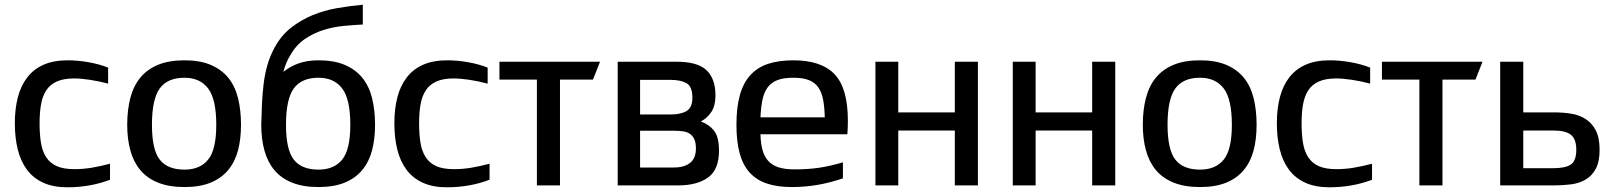

<svg xmlns="http://www.w3.org/2000/svg" viewBox="-20 -787 6849 815"><path d="M439 -432Q402 -442 363 -448Q324 -454 295 -454Q250 -454 221 -441Q192 -428 176 -403Q160 -378 154 -343Q148 -308 148 -264Q148 -216 154 -180Q160 -144 176.5 -119Q193 -94 221.5 -81.5Q250 -69 296 -69Q333 -69 369 -75Q405 -81 447 -92V-24Q363 8 266 8Q206 8 163.5 -11.5Q121 -31 94.5 -66.5Q68 -102 55.5 -152Q43 -202 43 -264Q43 -324 55.5 -373Q68 -422 95 -457.5Q122 -493 164.5 -512Q207 -531 268 -531Q310 -531 355.5 -523Q401 -515 439 -500Z M763 -531Q828 -531 873.5 -512Q919 -493 948 -458Q977 -423 990 -372Q1003 -321 1003 -257Q1003 -196 990 -147.5Q977 -99 948 -64.5Q919 -30 873.5 -11.5Q828 7 763 7Q698 7 651.5 -11.5Q605 -30 576 -64.5Q547 -99 533.5 -148Q520 -197 520 -257Q520 -321 533.5 -372Q547 -423 576 -458Q605 -493 651 -512Q697 -531 763 -531ZM763 -457Q691 -457 658 -411.5Q625 -366 625 -257Q625 -152 658 -109.5Q691 -67 763 -67Q829 -67 863.5 -109.5Q898 -152 898 -257Q898 -366 863.5 -411.5Q829 -457 763 -457Z M1089 -258Q1090 -303 1092 -346Q1094 -389 1099 -430.5Q1104 -472 1115 -510.5Q1126 -549 1145 -584Q1173 -636 1215 -669Q1257 -702 1306.5 -722.5Q1356 -743 1411 -752.5Q1466 -762 1520 -767V-683Q1482 -681 1439 -677Q1396 -673 1354 -660Q1312 -647 1275 -622Q1238 -597 1213 -554Q1193 -522 1183 -482Q1211 -505 1247.5 -518Q1284 -531 1332 -531Q1397 -531 1442.5 -512Q1488 -493 1517 -458Q1546 -423 1559 -372Q1572 -321 1572 -257Q1572 -196 1559 -147.5Q1546 -99 1517 -64.5Q1488 -30 1442.5 -11.5Q1397 7 1332 7Q1267 7 1220.5 -11.5Q1174 -30 1145 -64.5Q1116 -99 1102.5 -148Q1089 -197 1089 -257ZM1332 -457Q1260 -457 1227 -411.5Q1194 -366 1194 -257Q1194 -152 1227 -109.5Q1260 -67 1332 -67Q1398 -67 1432.5 -109.5Q1467 -152 1467 -257Q1467 -366 1432.5 -411.5Q1398 -457 1332 -457Z M2050 -432Q2013 -442 1974 -448Q1935 -454 1906 -454Q1861 -454 1832 -441Q1803 -428 1787 -403Q1771 -378 1765 -343Q1759 -308 1759 -264Q1759 -216 1765 -180Q1771 -144 1787.5 -119Q1804 -94 1832.5 -81.5Q1861 -69 1907 -69Q1944 -69 1980 -75Q2016 -81 2058 -92V-24Q1974 8 1877 8Q1817 8 1774.5 -11.5Q1732 -31 1705.5 -66.5Q1679 -102 1666.5 -152Q1654 -202 1654 -264Q1654 -324 1666.5 -373Q1679 -422 1706 -457.5Q1733 -493 1775.5 -512Q1818 -531 1879 -531Q1921 -531 1966.5 -523Q2012 -515 2050 -500Z M2100 -525H2527L2497 -449H2357V0H2259V-449H2100Z M2602 -525H2852Q2941 -525 2979 -489Q3017 -453 3017 -382Q3017 -340 3001 -314Q2985 -288 2955 -271Q2988 -260 3010 -233.5Q3032 -207 3032 -147Q3032 -67 2985.5 -33.5Q2939 0 2859 0H2602ZM2697 -448V-301H2826Q2869 -301 2894 -315.5Q2919 -330 2919 -372Q2919 -420 2894 -434Q2869 -448 2826 -448ZM2697 -232V-76H2841Q2884 -76 2909 -95.5Q2934 -115 2934 -157Q2934 -181 2927.5 -195.5Q2921 -210 2909 -218.5Q2897 -227 2879.5 -229.5Q2862 -232 2841 -232Z M3208 -217Q3209 -179 3216.5 -151Q3224 -123 3240.5 -104.5Q3257 -86 3284 -77Q3311 -68 3352 -68Q3411 -68 3457.5 -75Q3504 -82 3558 -98V-30Q3451 7 3342 7Q3278 7 3233.5 -8.5Q3189 -24 3160.5 -56.5Q3132 -89 3119 -139Q3106 -189 3106 -257Q3106 -331 3120.5 -383Q3135 -435 3165 -468Q3195 -501 3240.5 -516Q3286 -531 3348 -531Q3466 -531 3522.5 -472Q3579 -413 3579 -275Q3579 -262 3578.5 -246.5Q3578 -231 3577 -217ZM3481 -289Q3480 -332 3474 -363.5Q3468 -395 3453.5 -416Q3439 -437 3413.5 -447Q3388 -457 3348 -457Q3306 -457 3280 -447Q3254 -437 3238.5 -416Q3223 -395 3216.5 -363.5Q3210 -332 3208 -289Z M3696 -525H3793V-310H4033V-525H4131V0H4033V-233H3793V0H3696Z M4279 -525H4376V-310H4616V-525H4714V0H4616V-233H4376V0H4279Z M5074 -531Q5139 -531 5184.5 -512Q5230 -493 5259 -458Q5288 -423 5301 -372Q5314 -321 5314 -257Q5314 -196 5301 -147.5Q5288 -99 5259 -64.5Q5230 -30 5184.5 -11.5Q5139 7 5074 7Q5009 7 4962.5 -11.5Q4916 -30 4887 -64.5Q4858 -99 4844.5 -148Q4831 -197 4831 -257Q4831 -321 4844.5 -372Q4858 -423 4887 -458Q4916 -493 4962 -512Q5008 -531 5074 -531ZM5074 -457Q5002 -457 4969 -411.5Q4936 -366 4936 -257Q4936 -152 4969 -109.5Q5002 -67 5074 -67Q5140 -67 5174.5 -109.5Q5209 -152 5209 -257Q5209 -366 5174.5 -411.5Q5140 -457 5074 -457Z M5796 -432Q5759 -442 5720 -448Q5681 -454 5652 -454Q5607 -454 5578 -441Q5549 -428 5533 -403Q5517 -378 5511 -343Q5505 -308 5505 -264Q5505 -216 5511 -180Q5517 -144 5533.5 -119Q5550 -94 5578.5 -81.5Q5607 -69 5653 -69Q5690 -69 5726 -75Q5762 -81 5804 -92V-24Q5720 8 5623 8Q5563 8 5520.5 -11.5Q5478 -31 5451.5 -66.5Q5425 -102 5412.5 -152Q5400 -202 5400 -264Q5400 -324 5412.5 -373Q5425 -422 5452 -457.5Q5479 -493 5521.5 -512Q5564 -531 5625 -531Q5667 -531 5712.5 -523Q5758 -515 5796 -500Z M5846 -525H6273L6243 -449H6103V0H6005V-449H5846Z M6348 -525H6446V-310H6576Q6614 -310 6649 -304.5Q6684 -299 6711 -281.5Q6738 -264 6754 -233Q6770 -202 6770 -151Q6770 -101 6754 -71Q6738 -41 6711 -25Q6684 -9 6649 -4.5Q6614 0 6576 0H6348ZM6446 -233V-73H6573Q6624 -73 6647.5 -88.5Q6671 -104 6671 -151Q6671 -197 6648 -215Q6625 -233 6574 -233Z"/></svg>

Font: BM YEONSUNG
Style: Regular
Weight: 400
Designer: Bongjin Kim; Myungsoo Han; Jaehyun Keum; Jihee Min; Dokyung Lee; Chorong Kim; Jooyeon Kang; Sang-a Kim;
Foundry: Sandoll Communications Inc.
Version: Version 1.000;PS 1;hotconv 16.6.51;makeotf.lib2.5.65220